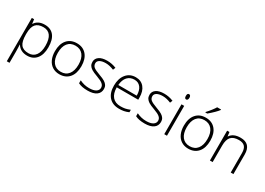

<svg xmlns="http://www.w3.org/2000/svg" viewBox="-7 -1742 4076 2957"><g transform="rotate(30 2031.5 -263.0)"><path d="M315.9 9.8Q193.4 9.8 137.2 -82H133.8L135.3 -41Q137.2 -4.9 137.2 38.1V240.2H88.9V-530.8H129.9L139.2 -455.1H142.1Q196.8 -541 316.9 -541Q424.3 -541 480.7 -470.5Q537.1 -399.9 537.1 -265.1Q537.1 -134.3 477.8 -62.3Q418.5 9.8 315.9 9.8ZM314.9 -33.2Q396.5 -33.2 441.2 -93.8Q485.8 -154.3 485.8 -263.2Q485.8 -497.1 316.9 -497.1Q224.1 -497.1 180.7 -446Q137.2 -395 137.2 -279.8V-264.2Q137.2 -139.6 179 -86.4Q220.7 -33.2 314.9 -33.2Z M1123 -266.1Q1123 -136.2 1060.1 -63.2Q997.1 9.8 886.2 9.8Q816.4 9.8 763.2 -23.9Q710 -57.6 681.6 -120.6Q653.3 -183.6 653.3 -266.1Q653.3 -396 716.3 -468.5Q779.3 -541 889.2 -541Q998.5 -541 1060.8 -467.5Q1123 -394 1123 -266.1ZM704.1 -266.1Q704.1 -156.7 752.2 -95.5Q800.3 -34.2 888.2 -34.2Q976.1 -34.2 1024.2 -95.5Q1072.3 -156.7 1072.3 -266.1Q1072.3 -376 1023.7 -436.5Q975.1 -497.1 887.2 -497.1Q799.3 -497.1 751.7 -436.8Q704.1 -376.5 704.1 -266.1Z M1599.1 -138.2Q1599.1 -66.9 1544.9 -28.6Q1490.7 9.8 1391.1 9.8Q1284.7 9.8 1222.2 -22.9V-75.2Q1302.2 -35.2 1391.1 -35.2Q1469.7 -35.2 1510.5 -61.3Q1551.3 -87.4 1551.3 -130.9Q1551.3 -170.9 1518.8 -198.2Q1486.3 -225.6 1412.1 -252Q1332.5 -280.8 1300.3 -301.5Q1268.1 -322.3 1251.7 -348.4Q1235.4 -374.5 1235.4 -412.1Q1235.4 -471.7 1285.4 -506.3Q1335.4 -541 1425.3 -541Q1511.2 -541 1588.4 -508.8L1570.3 -464.8Q1492.2 -497.1 1425.3 -497.1Q1360.4 -497.1 1322.3 -475.6Q1284.2 -454.1 1284.2 -416Q1284.2 -374.5 1313.7 -349.6Q1343.3 -324.7 1429.2 -293.9Q1501 -268.1 1533.7 -247.3Q1566.4 -226.6 1582.8 -200.2Q1599.1 -173.8 1599.1 -138.2Z M1950.2 9.8Q1834.5 9.8 1769.8 -61.5Q1705.1 -132.8 1705.1 -261.2Q1705.1 -388.2 1767.6 -464.6Q1830.1 -541 1936 -541Q2029.8 -541 2084 -475.6Q2138.2 -410.2 2138.2 -297.9V-258.8H1755.9Q1756.8 -149.4 1806.9 -91.8Q1856.9 -34.2 1950.2 -34.2Q1995.6 -34.2 2030 -40.5Q2064.5 -46.9 2117.2 -67.9V-23.9Q2072.3 -4.4 2034.2 2.7Q1996.1 9.8 1950.2 9.8ZM1936 -498Q1859.4 -498 1813 -447.5Q1766.6 -397 1758.8 -301.8H2086.9Q2086.9 -394 2046.9 -446Q2006.8 -498 1936 -498Z M2613.8 -138.2Q2613.8 -66.9 2559.6 -28.6Q2505.4 9.8 2405.8 9.8Q2299.3 9.8 2236.8 -22.9V-75.2Q2316.9 -35.2 2405.8 -35.2Q2484.4 -35.2 2525.1 -61.3Q2565.9 -87.4 2565.9 -130.9Q2565.9 -170.9 2533.4 -198.2Q2501 -225.6 2426.8 -252Q2347.2 -280.8 2314.9 -301.5Q2282.7 -322.3 2266.4 -348.4Q2250 -374.5 2250 -412.1Q2250 -471.7 2300 -506.3Q2350.1 -541 2439.9 -541Q2525.9 -541 2603 -508.8L2585 -464.8Q2506.8 -497.1 2439.9 -497.1Q2375 -497.1 2336.9 -475.6Q2298.8 -454.1 2298.8 -416Q2298.8 -374.5 2328.4 -349.6Q2357.9 -324.7 2443.8 -293.9Q2515.6 -268.1 2548.3 -247.3Q2581.1 -226.6 2597.4 -200.2Q2613.8 -173.8 2613.8 -138.2Z M2798.8 0H2750.5V-530.8H2798.8ZM2743.7 -678.2Q2743.7 -725.1 2774.4 -725.1Q2789.6 -725.1 2798.1 -712.9Q2806.6 -700.7 2806.6 -678.2Q2806.6 -656.2 2798.1 -643.6Q2789.6 -630.9 2774.4 -630.9Q2743.7 -630.9 2743.7 -678.2Z M3415.5 -266.1Q3415.5 -136.2 3352.5 -63.2Q3289.6 9.8 3178.7 9.8Q3108.9 9.8 3055.7 -23.9Q3002.4 -57.6 2974.1 -120.6Q2945.8 -183.6 2945.8 -266.1Q2945.8 -396 3008.8 -468.5Q3071.8 -541 3181.6 -541Q3291 -541 3353.3 -467.5Q3415.5 -394 3415.5 -266.1ZM2996.6 -266.1Q2996.6 -156.7 3044.7 -95.5Q3092.8 -34.2 3180.7 -34.2Q3268.6 -34.2 3316.7 -95.5Q3364.7 -156.7 3364.7 -266.1Q3364.7 -376 3316.2 -436.5Q3267.6 -497.1 3179.7 -497.1Q3091.8 -497.1 3044.2 -436.8Q2996.6 -376.5 2996.6 -266.1ZM3131.3 -613.8Q3167 -652.3 3201.9 -697.5Q3236.8 -742.7 3249.5 -766.1H3318.4V-757.8Q3300.8 -732.4 3258.5 -690.4Q3216.3 -648.4 3165.5 -606H3131.3Z M3932.6 0V-344.2Q3932.6 -424.3 3898.9 -460.7Q3865.2 -497.1 3794.4 -497.1Q3699.2 -497.1 3655 -449Q3610.8 -400.9 3610.8 -293V0H3562.5V-530.8H3603.5L3612.8 -458H3615.7Q3667.5 -541 3799.8 -541Q3980.5 -541 3980.5 -347.2V0Z"/></g></svg>

Font: Zoram GWebM Light
Style: Regular
Weight: 300
Foundry: Ascender Corporation
Version: Version 1.000